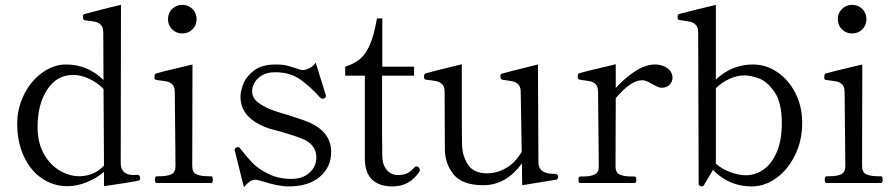

<svg xmlns="http://www.w3.org/2000/svg" viewBox="-20 -755 3697 792"><path d="M558 -20Q558 -12 552 -10Q545 -8 495 0Q445 8 409 13V-46Q377 -19 337 -3Q297 13 258 13Q200 13 152.5 -19.5Q105 -52 78 -111Q51 -170 51 -245Q51 -308 79 -364.5Q107 -421 154 -455Q201 -489 253 -489Q341 -489 407 -425L406 -621Q406 -642 396.5 -652Q387 -662 373.5 -665Q360 -668 332 -671Q325 -672 323.5 -676.5Q322 -681 322 -688Q322 -695 328 -697Q351 -703 397 -715Q443 -727 479 -735L478 -81Q478 -58 491.5 -45.5Q505 -33 531 -33L546 -34Q558 -34 558 -20ZM409 -72 407 -388Q382 -414 348 -430Q314 -446 282 -446Q214 -446 174.5 -385Q135 -324 135 -232Q135 -166 161 -120Q187 -74 227 -51Q267 -28 307 -28Q336 -28 362.5 -39Q389 -50 409 -72Z M673 -676Q673 -701 690 -718Q707 -735 732 -735Q757 -735 774 -718Q791 -701 791 -676Q791 -651 774 -634Q757 -617 732 -617Q707 -617 690 -634Q673 -651 673 -676ZM627 0Q619 0 619 -14Q619 -28 627 -28H640Q669 -28 686.5 -36Q704 -44 704 -70L701 -375Q701 -396 691.5 -406Q682 -416 669.5 -418.5Q657 -421 626 -425Q620 -426 618.5 -428Q617 -430 617 -437Q617 -442 618 -446Q619 -450 622 -451Q637 -457 774 -489L773 -70Q773 -44 790.5 -36Q808 -28 838 -28H851Q858 -28 858 -14Q858 0 851 0Z M949 -132 948 -137Q948 -143 956 -147Q958 -148 961 -148Q968 -148 973 -140Q997 -109 1020 -84.5Q1043 -60 1085.5 -38.5Q1128 -17 1183 -17Q1228 -17 1256.5 -42.5Q1285 -68 1285 -107Q1285 -130 1272 -149Q1259 -168 1235 -179Q1210 -191 1134 -213Q1095 -222 1071 -232Q972 -273 972 -356Q972 -378 983.5 -408.5Q995 -439 1027.5 -464Q1060 -489 1119 -489Q1151 -489 1174.5 -481.5Q1198 -474 1202 -473Q1221 -466 1227 -466Q1242 -466 1258 -474.5Q1274 -483 1282 -497L1323 -366L1325 -359Q1325 -354 1317 -349Q1315 -348 1311 -348Q1305 -348 1300 -353Q1264 -394 1221 -425.5Q1178 -457 1115 -457Q1082 -457 1060.5 -444Q1039 -431 1029.5 -413Q1020 -395 1020 -379Q1020 -357 1034.5 -341.5Q1049 -326 1082 -310Q1103 -299 1163 -282Q1228 -262 1258 -249Q1346 -209 1346 -128Q1346 -65 1299 -25.5Q1252 14 1171 14Q1128 14 1063 -7Q1039 -14 1034 -14Q1022 -14 1011.5 -7Q1001 0 986 17Z M1485 -102V-443H1404V-480Q1442 -492 1465.5 -512Q1489 -532 1506 -571Q1523 -610 1535 -679H1557V-480H1688V-443H1556V-198L1557 -108Q1558 -74 1576 -53.5Q1594 -33 1622 -33Q1645 -33 1659.5 -40Q1674 -47 1688 -63Q1693 -69 1698 -69Q1703 -69 1707.5 -64Q1712 -59 1712 -54Q1712 -50 1710 -47Q1670 14 1599 14Q1544 14 1514.5 -14.5Q1485 -43 1485 -102Z M2282 -26Q2282 -16 2275 -14L2134 9L2133 -81Q2067 9 1974 9Q1888 9 1851.5 -35Q1815 -79 1815 -143L1814 -376Q1814 -397 1804.5 -407Q1795 -417 1781 -420Q1767 -423 1739 -426Q1732 -427 1730.5 -430.5Q1729 -434 1729 -439Q1729 -450 1735 -452Q1750 -457 1885 -490V-341Q1885 -179 1886 -155Q1888 -109 1911.5 -74.5Q1935 -40 1990 -40Q2030 -40 2068 -62Q2106 -84 2132 -129L2128 -375Q2128 -396 2118.5 -406Q2109 -416 2096 -419Q2083 -422 2053 -426Q2044 -427 2044 -442Q2044 -449 2050 -451Q2065 -456 2199 -489L2201 -85Q2201 -48 2241 -40Q2253 -38 2262 -38Q2275 -38 2278.5 -35Q2282 -32 2282 -26Z M2754 -434Q2754 -417 2741.5 -405Q2729 -393 2710 -393Q2695 -393 2672 -408Q2657 -416 2648 -420Q2639 -424 2628 -424Q2604 -424 2576 -404Q2548 -384 2520 -350L2519 -68Q2519 -43 2536.5 -35Q2554 -27 2584 -27H2597Q2605 -27 2605 -13Q2605 0 2597 0H2373Q2366 0 2366 -13Q2366 -27 2373 -27H2386Q2415 -27 2432.5 -35Q2450 -43 2450 -68L2447 -376Q2447 -397 2437.5 -407Q2428 -417 2415.5 -419.5Q2403 -422 2372 -426Q2366 -427 2364.5 -431Q2363 -435 2363 -443Q2363 -450 2368 -452Q2383 -458 2520 -490V-392Q2558 -434 2600.5 -461.5Q2643 -489 2682 -489Q2712 -489 2733 -473.5Q2754 -458 2754 -434Z M3289 -248Q3289 -176 3260 -116Q3231 -56 3183 -21Q3135 14 3081 14Q2987 14 2921 -54L2883 10Q2880 14 2877 14L2871 13Q2867 12 2864.5 10Q2862 8 2862 5L2860 -621Q2860 -642 2850.5 -652Q2841 -662 2828 -665Q2815 -668 2785 -672Q2778 -673 2776.5 -675Q2775 -677 2775 -683V-687Q2775 -695 2781 -697Q2796 -702 2933 -735V-427Q2999 -489 3086 -489Q3140 -489 3186.5 -457.5Q3233 -426 3261 -371Q3289 -316 3289 -248ZM3205 -248Q3205 -332 3174.5 -376Q3144 -420 3109.5 -432Q3075 -444 3051 -444Q3020 -444 2988.5 -429.5Q2957 -415 2933 -391V-80Q2959 -57 2993.5 -44.5Q3028 -32 3056 -32Q3096 -32 3130 -56Q3164 -80 3184.5 -128.5Q3205 -177 3205 -248Z M3436 -676Q3436 -701 3453 -718Q3470 -735 3495 -735Q3520 -735 3537 -718Q3554 -701 3554 -676Q3554 -651 3537 -634Q3520 -617 3495 -617Q3470 -617 3453 -634Q3436 -651 3436 -676ZM3390 0Q3382 0 3382 -14Q3382 -28 3390 -28H3403Q3432 -28 3449.5 -36Q3467 -44 3467 -70L3464 -375Q3464 -396 3454.5 -406Q3445 -416 3432.5 -418.5Q3420 -421 3389 -425Q3383 -426 3381.5 -428Q3380 -430 3380 -437Q3380 -442 3381 -446Q3382 -450 3385 -451Q3400 -457 3537 -489L3536 -70Q3536 -44 3553.5 -36Q3571 -28 3601 -28H3614Q3621 -28 3621 -14Q3621 0 3614 0Z"/></svg>

Font: Shippori Mincho
Style: Regular
Weight: 400
Designer: FONTDASU
Foundry: FONTDASU / Google Inc. / but / Adobe
Version: Version 3.110; ttfautohint (v1.8.3)